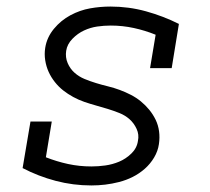

<svg xmlns="http://www.w3.org/2000/svg" viewBox="-20 -558 640 586"><path d="M259 8Q203 8 150 -6Q97 -20 49 -45L73 -187H138L120 -78Q153 -65 187.5 -57.5Q222 -50 259 -50Q280 -50 301.5 -53Q323 -56 343.5 -64.5Q364 -73 381 -89.5Q398 -106 401 -128Q405 -147 397 -164.5Q389 -182 375.5 -194Q362 -206 344.5 -213Q327 -220 309 -225.5Q291 -231 273 -236Q255 -241 237.5 -247Q220 -253 203.5 -262Q187 -271 173 -282Q159 -293 147.5 -307.5Q136 -322 128.5 -338.5Q121 -355 118 -374Q115 -393 118 -412Q123 -444 144.5 -470Q166 -496 195 -511.5Q224 -527 255 -532.5Q286 -538 317 -538Q373 -538 425.5 -523.5Q478 -509 526 -485L504 -350H438L455 -452Q423 -465 388.5 -472.5Q354 -480 318 -480Q297 -480 276.5 -477Q256 -474 236.5 -465Q217 -456 201 -439.5Q185 -423 182 -403Q179 -383 186.5 -365.5Q194 -348 207.5 -336Q221 -324 238 -317Q255 -310 273 -304.5Q291 -299 309.5 -294.5Q328 -290 345.5 -283.5Q363 -277 379.5 -268.5Q396 -260 410 -248.5Q424 -237 435.5 -223Q447 -209 455 -192.5Q463 -176 465.5 -157Q468 -138 465 -118Q462 -97 450.5 -77.5Q439 -58 422 -43Q405 -28 385 -18Q365 -8 343.5 -2.5Q322 3 301 5.5Q280 8 259 8Z"/></svg>

Font: Iosevka Curly Slab LtEx
Style: Italic
Weight: 300
Width: 7
Italic angle: -9°
Monospace: yes
Designer: Belleve Invis
Foundry: Belleve Invis
Version: Version 11.1.0; ttfautohint (v1.8.3)